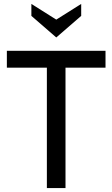

<svg xmlns="http://www.w3.org/2000/svg" viewBox="-20 -959 573 979"><path d="M219 0V-614H15V-700H518V-614H314V0ZM267 -768 140 -878V-939L267 -859L394 -939V-878Z"/></svg>

Font: Cabin VF Beta
Style: Regular
Weight: 400
Designer: Pablo Impallari
Foundry: Pablo Impallari. http://www.impallari.com Igino Marini. http://www.ikern.com
Version: Version 2.200